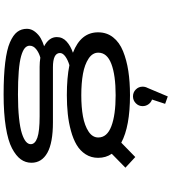

<svg xmlns="http://www.w3.org/2000/svg" viewBox="39 -805 972 1090"><g transform="rotate(90 525.0 -260.0)"><path d="M582.5 -583.5Q582.5 -561 566.2 -545Q550 -529 527 -529Q504 -529 488 -545Q472 -561 472 -583.5Q472 -598.5 479 -611.5L527.5 -726.5L569.5 -711.5L545 -637Q561.5 -631.5 572 -616.8Q582.5 -602 582.5 -583.5ZM520.5 -153.5Q421 -153.5 350 -168Q320 -159 300.5 -144.8Q281 -130.5 281 -114.5Q281 -74.5 362 -74.5H674Q791 -74.5 847.5 -42.8Q904 -11 904 47.5Q904 81 884.5 108Q865 135 822 157.8Q779 180.5 701.2 193Q623.5 205.5 516.5 205.5Q409.5 205.5 335.5 196.5Q261.5 187.5 220.2 169.5Q179 151.5 161.2 128.2Q143.5 105 143.5 73Q143.5 48.5 160.2 27.2Q177 6 197.8 -5.5Q218.5 -17 242.5 -24.5Q190.5 -52.5 190.5 -96.5Q190.5 -129.5 215.8 -152.2Q241 -175 279.5 -188Q163.5 -232.5 163.5 -331Q163.5 -380 191.8 -416Q220 -452 270.5 -472.5Q321 -493 383 -502.5Q445 -512 520.5 -512Q698 -512 790 -462.5L871.5 -542L932 -486L853 -408.5Q876 -375.5 876 -331Q876 -291.5 856 -260.2Q836 -229 802.8 -209.2Q769.5 -189.5 723 -176.8Q676.5 -164 626.8 -158.8Q577 -153.5 520.5 -153.5ZM520.5 -235.5Q588.5 -235.5 640.8 -245Q693 -254.5 726.8 -276.8Q760.5 -299 760.5 -332Q760.5 -382 696.5 -406.2Q632.5 -430.5 520.5 -430.5Q407 -430.5 343 -406.2Q279 -382 279 -332Q279 -299 312.8 -276.8Q346.5 -254.5 399.2 -245Q452 -235.5 520.5 -235.5ZM239.5 57.5Q239.5 73.5 253.2 85.2Q267 97 298.2 106Q329.5 115 384.2 119.5Q439 124 517 124Q593 124 649.5 118Q706 112 737.5 101.8Q769 91.5 783.8 79Q798.5 66.5 798.5 51.5Q798.5 27 761.8 14Q725 1 639.5 1H359Q333.5 1 307 -3Q278.5 5 259 20.8Q239.5 36.5 239.5 57.5Z"/></g></svg>

Font: League Mono Extended
Style: Regular
Weight: 400
Width: 9
Designer: Tyler Finck
Foundry: The League of Moveable Type / Tyler Finck
Version: Version 2.210